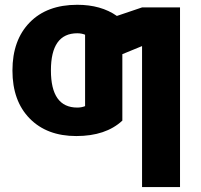

<svg xmlns="http://www.w3.org/2000/svg" viewBox="-20 -550 826 790"><path d="M297.9 -530.3Q395.5 -530.3 460.9 -484.4L564.5 -519.5H720.7V219.7H564.5V-360.4L483.4 -327.1V-53.7Q415 9.8 293.9 9.8Q172.9 9.8 102.1 -62.5Q31.2 -134.8 31.2 -259.8Q31.2 -384.8 102.1 -457.5Q172.9 -530.3 297.9 -530.3ZM297.9 -107.4Q315.4 -107.4 330.1 -113.3V-407.2Q315.4 -413.1 297.9 -413.1Q189.5 -413.1 189.5 -260.3Q189.5 -107.4 297.9 -107.4Z"/></svg>

Font: GenEi M Gothic v2 Heavy
Style: Regular
Weight: 800
Version: Version 2.0